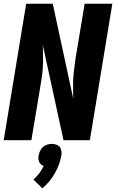

<svg xmlns="http://www.w3.org/2000/svg" viewBox="-20 -755 625 1034"><path d="M0 0H149L198 -294Q204 -328 208 -362Q212 -396 212 -429.5Q212 -463 211 -497L210 -515L322 0H464L585 -735H436L387 -441Q382 -407 378 -373Q374 -339 373.5 -305.5Q373 -272 374 -238L375 -221L264 -735H121ZM208 259Q249 225 275.5 178Q302 131 311 81Q313 65 308.5 49.5Q304 34 290 27Q276 20 259 20Q243 20 226.5 27Q210 34 200.5 49.5Q191 65 188 81Q186 93 187.5 105Q189 117 196.5 126Q204 135 215 139Q206 159 192 177.5Q178 196 160 212Z"/></svg>

Font: Iosevka Sparkle Heavy
Style: Italic
Weight: 900
Italic angle: -9°
Designer: Belleve Invis
Foundry: Belleve Invis
Version: Version 4.5.0; ttfautohint (v1.8.3)